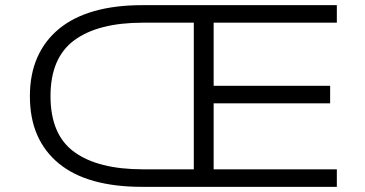

<svg xmlns="http://www.w3.org/2000/svg" viewBox="-20 -725 1417 745"><path d="M531 0Q426 0 345 -22.5Q264 -45 208.5 -90.5Q153 -136 124.5 -201Q96 -266 96 -352Q96 -437 125 -502.5Q154 -568 209.5 -613.5Q265 -659 346 -682Q427 -705 532 -705H1287V-637H809V-392H1261V-324H809V-68H1287V0ZM535 -68H732V-637H535Q361 -637 268.5 -569Q176 -501 176 -352Q176 -202 268.5 -135Q361 -68 535 -68Z"/></svg>

Font: Nunito Sans 7pt Expanded Light
Style: Regular
Weight: 300
Width: 7
Designer: Vernon Adams
Foundry: Vernon Adams
Version: Version 3.101;gftools[0.9.27]